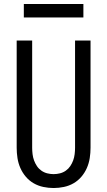

<svg xmlns="http://www.w3.org/2000/svg" viewBox="-20 -939 540 967"><path d="M250 8Q224 8 198 2.5Q172 -3 149.5 -16Q127 -29 110 -49Q93 -69 82.5 -93Q72 -117 68 -143Q64 -169 64 -195V-735H142V-195Q142 -179 144 -162.5Q146 -146 151.5 -131Q157 -116 166 -102.5Q175 -89 188.5 -79.5Q202 -70 218 -66Q234 -62 250 -62Q266 -62 282 -66Q298 -70 311.5 -79.5Q325 -89 334 -102.5Q343 -116 348.5 -131Q354 -146 356 -162.5Q358 -179 358 -195V-735H436V-195Q436 -169 432 -143Q428 -117 417.5 -93Q407 -69 390 -49Q373 -29 350.5 -16Q328 -3 302 2.5Q276 8 250 8ZM100 -851V-919H400V-851Z"/></svg>

Font: Iosevka Term SS14
Style: Regular
Weight: 400
Monospace: yes
Designer: Belleve Invis
Foundry: Belleve Invis
Version: Version 24.1.1; ttfautohint (v1.8.4)